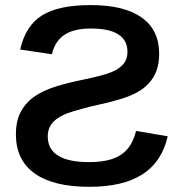

<svg xmlns="http://www.w3.org/2000/svg" viewBox="-20 -718 707 748"><path d="M42 -194.3Q42 -249 62.3 -284.9Q82.5 -320.8 116.7 -343.8Q151.9 -366.7 198 -381.1Q244.1 -395.5 301.8 -407.2Q384.3 -424.3 414.1 -437Q444.8 -449.7 460.7 -468.5Q476.6 -487.3 476.6 -515.6Q476.6 -606.9 334 -606.9Q267.6 -606.9 231 -582.3Q194.3 -557.6 182.1 -506.8L58.6 -524.9Q79.1 -617.2 143.3 -657.7Q207.5 -698.2 334 -698.2Q463.9 -698.2 532 -649.7Q600.1 -601.1 600.1 -508.8Q600.1 -470.7 589.6 -442.4Q579.1 -414.1 559.6 -393.6Q543.9 -376 522.5 -363Q501 -350.1 473.1 -339.8Q456.1 -333.5 427.7 -325.7Q399.4 -317.9 359.9 -309.1Q333 -303.2 310.5 -297.1Q288.1 -291 269.5 -285.6Q216.8 -270.5 191.4 -246.8Q166 -223.1 166 -187Q166 -86.4 327.6 -86.4Q378.9 -86.4 415.5 -98.1Q452.1 -109.9 475.6 -136.5Q499 -163.1 510.3 -208L633.3 -187Q610.8 -87.4 534.9 -38.8Q459 9.8 328.6 9.8Q187.5 9.8 114.7 -42.5Q42 -94.7 42 -194.3Z"/></svg>

Font: Arimo SemiBold
Style: Regular
Weight: 600
Designer: Steve Matteson
Foundry: Monotype Imaging Inc.
Version: Version 1.33